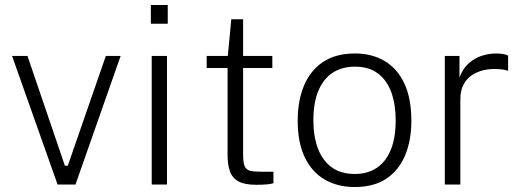

<svg xmlns="http://www.w3.org/2000/svg" viewBox="-20 -742 2102 772"><path d="M465 -517 283.5 0H211.5L28.5 -517H90.5L241 -75.5H252.5L405.5 -517Z M651.5 -517V0H590V-517ZM654.5 -722V-646.5H586.5V-722Z M1075 -468.5H957.5V-121.5Q957.5 -89 963.5 -74.2Q969.5 -59.5 985.2 -55.5Q1001 -51.5 1030 -51.5H1079.5V-5.5Q1070 -2 1051.8 -0.5Q1033.5 1 1010.5 1Q965 1 940 -12Q915 -25 905 -51.8Q895 -78.5 895 -120V-468.5H811V-517H896L910 -664.5H957.5V-517H1075Z M1406.5 10Q1337.5 10 1286 -19.8Q1234.5 -49.5 1205.8 -108.8Q1177 -168 1177 -256.5Q1177 -338 1202.8 -398.8Q1228.5 -459.5 1279.5 -493.2Q1330.5 -527 1407 -527Q1475.5 -527 1526.5 -496.8Q1577.5 -466.5 1605.8 -406.5Q1634 -346.5 1634 -256.5Q1634 -177 1608.8 -117Q1583.5 -57 1533.2 -23.5Q1483 10 1406.5 10ZM1407 -42.5Q1458 -42.5 1494.8 -67Q1531.5 -91.5 1551.2 -139.5Q1571 -187.5 1571 -258Q1571 -321 1553.8 -369.8Q1536.5 -418.5 1500.2 -446.2Q1464 -474 1407 -474Q1355.5 -474 1318 -449.8Q1280.5 -425.5 1260.2 -377.2Q1240 -329 1240 -258Q1240 -195 1257.8 -146.5Q1275.5 -98 1312.5 -70.2Q1349.5 -42.5 1407 -42.5Z M1768.5 0V-517H1827.5V-430Q1840.5 -466 1864.5 -487.2Q1888.5 -508.5 1917.5 -517.8Q1946.5 -527 1974.5 -527Q1988 -527 2001.5 -525Q2015 -523 2023 -518.5V-457Q2014 -461 1999.2 -462.8Q1984.5 -464.5 1974.5 -464.5Q1950.5 -465.5 1925.5 -460Q1900.5 -454.5 1879 -440.8Q1857.5 -427 1844.2 -403Q1831 -379 1831 -343V0Z"/></svg>

Font: Public Sans Thin ExtraLight
Style: Regular
Weight: 250
Version: Version 1.007